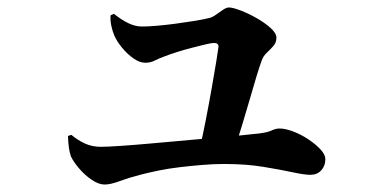

<svg xmlns="http://www.w3.org/2000/svg" viewBox="-20 -518 1040 514"><path d="M514 -118Q522 -151 530.5 -194.5Q539 -238 546.5 -280.5Q554 -323 559 -353.5Q564 -384 565 -393Q565 -403 553 -403Q546 -403 529.5 -399Q513 -395 493.5 -390Q474 -385 455 -379Q436 -373 423 -368Q406 -362 394.5 -356Q383 -350 369 -350Q354 -350 337.5 -361.5Q321 -373 307 -390Q293 -407 286 -423Q281 -435 278 -449Q275 -463 276 -477L285 -481Q305 -465 323.5 -456Q342 -447 360 -447Q376 -447 399.5 -449Q423 -451 449.5 -454.5Q476 -458 500.5 -462Q525 -466 541 -470Q549 -472 558 -478.5Q567 -485 576.5 -491.5Q586 -498 593 -498Q603 -498 624 -490Q645 -482 667 -469.5Q689 -457 704.5 -443Q720 -429 720 -417Q720 -404 711.5 -394.5Q703 -385 694 -376.5Q685 -368 681 -357Q675 -341 666.5 -313Q658 -285 648 -250Q638 -215 627.5 -181Q617 -147 608 -119ZM260 -24Q244 -24 225 -37Q206 -50 191 -68Q176 -86 170 -99Q163 -118 162 -154L171 -157Q189 -142 208 -133.5Q227 -125 250 -125Q267 -125 304 -127.5Q341 -130 390.5 -134.5Q440 -139 491 -143.5Q542 -148 586.5 -152Q631 -156 657 -159Q693 -162 705.5 -168Q718 -174 728 -174Q744 -174 765 -166Q786 -158 805.5 -145Q825 -132 838 -118Q851 -104 851 -92Q851 -74 840 -62Q829 -50 811 -50Q795 -50 762.5 -57Q730 -64 684 -71.5Q638 -79 580 -79Q552 -79 522 -76.5Q492 -74 462 -70.5Q432 -67 405 -61.5Q378 -56 355 -50Q324 -42 300 -33Q276 -24 260 -24Z"/></svg>

Font: Noto Serif HK ExtraLight
Style: Bold
Weight: 700
Version: Version 2.002-H1;hotconv 1.1.0;makeotfexe 2.6.0